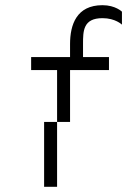

<svg xmlns="http://www.w3.org/2000/svg" viewBox="-20 -720 490 740"><path d="M250 -550V-500H100V-450H200V-250H250V-450H400V-500H300V-550C300 -600 300 -650 375 -650C425 -650 450 -625 450 -625V-675C450 -675 425 -700 375 -700C275 -700 250 -625 250 -550ZM150 0H200V-250H150Z"/></svg>

Font: LS-VG5000 Light Shifted
Style: Regular
Weight: 400
Designer: Justin Bihan, 2021
Foundry: Justin Bihan, 2021
Version: Version 1.000;Glyphs 3.1.2 (3151)